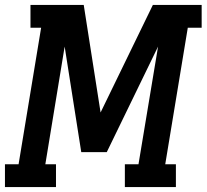

<svg xmlns="http://www.w3.org/2000/svg" viewBox="-37 -755 834 775"><path d="M-17 0V-92H38L129 -643H86V-735H301L369 -301L580 -735H777V-643H721L630 -92H673V0H467V-92H522L601 -567L394 -141H291L224 -567L146 -92H189V0Z"/></svg>

Font: Iosevka Etoile SmBdObl
Style: Regular
Weight: 600
Italic angle: -9°
Designer: Belleve Invis
Foundry: Belleve Invis
Version: Version 15.5.2; ttfautohint (v1.8.4)